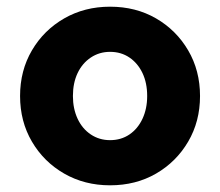

<svg xmlns="http://www.w3.org/2000/svg" viewBox="-20 -544 658 574"><path d="M309 10Q233 10 172 -25Q111 -60 75.5 -120.5Q40 -181 40 -257Q40 -333 75.5 -393.5Q111 -454 172 -489Q233 -524 309 -524Q386 -524 446.5 -489Q507 -454 542.5 -393.5Q578 -333 578 -257Q578 -181 542.5 -120.5Q507 -60 446.5 -25Q386 10 309 10ZM309 -125Q342 -125 367 -142Q392 -159 406 -189Q420 -219 420 -257Q420 -296 406 -325.5Q392 -355 367 -372Q342 -389 309 -389Q277 -389 251.5 -372Q226 -355 212 -325.5Q198 -296 198 -257Q198 -219 212 -189Q226 -159 251.5 -142Q277 -125 309 -125Z"/></svg>

Font: Red Hat Text
Style: Bold
Weight: 700
Designer: Pentagram, MCKL
Foundry: MCKL
Version: Version 1.030